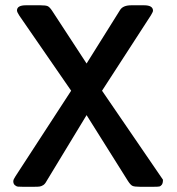

<svg xmlns="http://www.w3.org/2000/svg" viewBox="-20 -714 676 734"><path d="M30.8 -21Q30.8 -27.8 39.1 -40L252 -367.2L54.2 -653.8Q45.4 -667 44.9 -673.8Q44.9 -693.8 79.1 -693.8H134.8Q154.8 -693.8 162.4 -690.4Q169.9 -687 179.2 -672.9L311 -471.2L439 -675.8Q450.2 -693.8 481.9 -693.8H530.8Q564.9 -693.8 564.9 -672.9Q564.9 -668.9 557.1 -655.8L370.1 -367.2L603 -26.9Q603 -13.7 598.6 -7.8Q594.2 -2 588.6 -1Q583 0 569.8 0H514.2Q494.1 0 486.6 -3.4Q479 -6.8 469.2 -22L311 -273.9L158.2 -22Q152.3 -10.7 145.3 -6.3Q138.2 -2 132.1 -1Q126 0 112.8 0H64.9Q53.7 0 48.3 -0.5Q43 -1 36.9 -6.1Q30.8 -11.2 30.8 -21Z"/></svg>

Font: CMU Sans Serif Demi Condensed
Style: DemiCondensed
Weight: 600
Width: 3
Version: Version 0.7.0